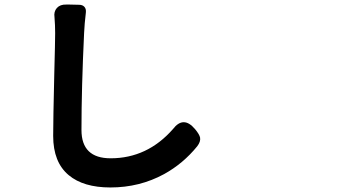

<svg xmlns="http://www.w3.org/2000/svg" viewBox="-20 -783 1540 855"><path d="M471.7 51.8Q351.6 51.8 286.1 -2.9Q216.8 -60.5 216.8 -177.7Q216.8 -249 221.7 -454.1Q225.6 -599.6 225.6 -635.3Q225.6 -670.9 222.7 -706.1Q218.8 -731.4 233.4 -747.6Q248 -763.7 275.4 -762.7H290L332 -761.7Q347.7 -761.7 356 -752.4Q364.3 -743.2 362.3 -726.6Q356.4 -677.7 354.5 -635.7Q342.8 -391.6 342.8 -204.1Q342.8 -78.1 472.7 -78.1Q635.7 -78.1 750 -208Q796.9 -269.5 848.6 -208Q868.2 -184.6 871.1 -169.9Q874 -152.3 858.4 -131.8Q795.9 -54.7 710.9 -7.8Q601.6 51.8 471.7 51.8Z"/></svg>

Font: Bpmf GenSen Rounded B
Style: B
Weight: 700
Foundry: But Ko
Version: Version 1.320